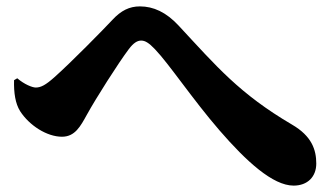

<svg xmlns="http://www.w3.org/2000/svg" viewBox="-20 -638 1040 601"><path d="M43 -290C72 -245 127 -210 174 -210C215 -210 232 -243 252 -279C280 -330 350 -440 383 -484C398 -504 410 -511 422 -511C434 -511 446 -504 465 -484C510 -437 583 -327 667 -230C751 -133 834 -57 899 -57C943 -57 970 -85 970 -126C970 -169 956 -212 894 -248C729 -345 658 -430 539 -558C500 -600 460 -618 418 -618C385 -618 359 -605 332 -576C304 -546 203 -443 150 -396C123 -372 108 -364 92 -364C81 -364 56 -374 34 -393L24 -387C23 -347 28 -314 43 -290Z"/></svg>

Font: Noto Serif KR Black
Style: Regular
Weight: 900
Version: Version 1.001;PS 1.001;hotconv 16.6.54;makeotf.lib2.5.65590